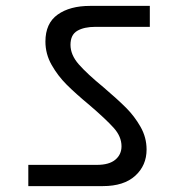

<svg xmlns="http://www.w3.org/2000/svg" viewBox="-20 -692 616 651"><path d="M76 -61V-133H309Q350 -133 371 -150.5Q392 -168 392 -196Q392 -229 365.5 -258.5Q339 -288 283 -336Q236 -375 206 -405Q176 -435 155 -472Q134 -509 134 -551Q134 -613 175.5 -642.5Q217 -672 285 -672H488V-601H304Q265 -601 242 -587.5Q219 -574 219 -540Q219 -506 247 -474Q275 -442 331 -396Q379 -355 407.5 -326.5Q436 -298 456.5 -262Q477 -226 477 -185Q477 -131 438.5 -96Q400 -61 329 -61Z"/></svg>

Font: MSTAGE
Style: Regular
Weight: 400
Designer: Ninad Kale (Devanagari), Jonny Pinhorn (Latin)
Foundry: Indian Type Foundry
Version: 4.004